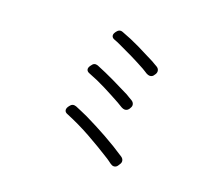

<svg xmlns="http://www.w3.org/2000/svg" viewBox="-120 -921 1240 1077"><g transform="rotate(20 500.0 -382.0)"><path d="M647 -570Q641 -574 633.5 -578.5Q626 -583 618 -588Q576 -611 534.5 -631.5Q493 -652 449 -672Q430 -681 413 -687Q399 -692 396 -702.5Q393 -713 401 -725L405 -731Q420 -752 442 -743Q497 -723 549.5 -697.5Q602 -672 654 -645Q662 -640 670 -635.5Q678 -631 685 -627Q697 -620 700 -608.5Q703 -597 696 -585L693 -581Q684 -564 667 -564Q658 -564 647 -570ZM580 -344Q567 -352 550 -362Q503 -388 450 -415Q397 -442 346 -461Q332 -466 328.5 -476Q325 -486 333 -499L338 -506Q351 -527 374 -519Q428 -497 479.5 -472.5Q531 -448 582 -422Q592 -416 601 -410.5Q610 -405 619 -400Q630 -393 633 -381.5Q636 -370 628 -358L626 -354Q616 -338 600 -338Q591 -338 580 -344ZM630 -26Q623 -31 616.5 -36Q610 -41 602 -46Q531 -91 458.5 -131.5Q386 -172 308 -204Q294 -209 291 -219.5Q288 -230 296 -243L301 -250Q315 -270 338 -262Q355 -255 373.5 -247Q392 -239 412 -230Q480 -197 545 -161Q610 -125 673 -83Q684 -75 686 -63.5Q688 -52 680 -41L675 -33Q666 -18 651 -18Q641 -18 630 -26Z"/></g></svg>

Font: Higure Gothic
Style: Regular
Weight: 400
Designer: Yoshimichi Ohira
Foundry: Positype
Version: Version 1.000